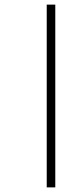

<svg xmlns="http://www.w3.org/2000/svg" viewBox="-20 -764 361 830"><path d="M182 46V-744H219V46Z"/></svg>

Font: Noto Sans Telugu UI SemiCondensed ExtraLight
Style: Regular
Weight: 200
Width: 4
Designer: Jelle Bosma - Monotype Design Team
Foundry: Monotype Imaging Inc.
Version: Version 2.005; ttfautohint (v1.8.4.7-5d5b)